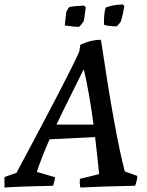

<svg xmlns="http://www.w3.org/2000/svg" viewBox="-41 -829 660 860"><path d="M425 -718Q423 -762 432 -795Q464 -808 509 -809L516 -802Q509 -761 501 -734Q497 -726 482 -711Q443 -711 425 -718ZM249 -715 256 -776Q264 -792 269 -797Q286 -802 336 -804L343 -796Q337 -746 334 -734Q322 -716 313 -709Q296 -708 249 -715ZM-21 11V-36L33 -55Q277 -511 314 -598L319 -629Q370 -651 409 -651L412 -645Q474 -227 518 -61L574 -41Q573 -18 564 3Q406 6 319 11Q315 -5 317 -28L403 -49Q399 -94 385 -215L181 -205Q144 -121 124 -59L206 -35Q202 -12 197 3Q45 6 -21 11ZM332 -515Q323 -496 280 -410Q237 -324 212 -271H378Q358 -419 335 -516Z"/></svg>

Font: Albura Medium
Style: Italic
Weight: 462
Italic angle: -7°
Designer: Mercedes Jáuregui
Foundry: Omnibus-Type Team
Version: Version 1.000